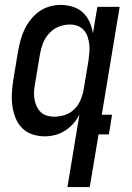

<svg xmlns="http://www.w3.org/2000/svg" viewBox="-20 -548 540 783"><path d="M201 -72Q223 -72 244.5 -79Q266 -86 282.5 -102Q299 -118 308 -139Q317 -160 321 -182L341 -302Q343 -318 344.5 -335Q346 -352 344 -368Q342 -384 337 -399Q332 -414 321.5 -425.5Q311 -437 296 -442.5Q281 -448 265 -448Q242 -448 219.5 -439Q197 -430 180.5 -412Q164 -394 155.5 -372Q147 -350 143 -327L123 -207Q120 -192 119 -176Q118 -160 120.5 -144.5Q123 -129 129 -115.5Q135 -102 145.5 -91.5Q156 -81 171 -76.5Q186 -72 201 -72ZM255 215 304 -81Q294 -61 279 -44Q264 -27 245 -15Q226 -3 205 2.5Q184 8 163 8Q136 8 112 0Q88 -8 70.5 -25.5Q53 -43 43.5 -66.5Q34 -90 30.5 -115.5Q27 -141 28.5 -167.5Q30 -194 34 -221L54 -341Q58 -363 64 -385Q70 -407 80 -428Q90 -449 105 -468Q120 -487 139.5 -501Q159 -515 182 -521.5Q205 -528 227 -528Q252 -528 276.5 -520.5Q301 -513 318 -497Q335 -481 345 -459Q355 -437 359 -412L377 -520H468L395 -80H437L424 0H382L346 215Z"/></svg>

Font: Iosevka Term Curly Medium
Style: Italic
Weight: 500
Italic angle: -9°
Designer: Belleve Invis
Foundry: Belleve Invis
Version: Version 32.3.0